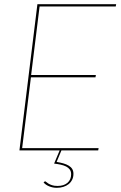

<svg xmlns="http://www.w3.org/2000/svg" viewBox="-20 -720 580 919"><path d="M196 148Q198 148 201.8 151.5Q205.5 155 212.2 159Q219 163 229.2 166.5Q239.5 170 255.5 170Q285.5 170 303 155Q320.5 140 320.5 114Q320.5 100.5 314 91.5Q307.5 82.5 296.5 77Q285.5 71.5 270.8 68.2Q256 65 239 63L265.5 0H73L159 -700H536L534 -689H169.5L129 -361H439L437 -350H128L86 -11H452L450 0H274L251 55Q269 58 283.8 62.2Q298.5 66.5 309.2 73Q320 79.5 325.8 89Q331.5 98.5 331.5 112Q331.5 128 325.2 140.5Q319 153 308.2 161.5Q297.5 170 283 174.5Q268.5 179 251.5 179Q233 179 215.2 171.8Q197.5 164.5 188.5 153L191 151Q194 148 196 148Z"/></svg>

Font: Lato Hairline
Style: Italic
Weight: 100
Italic angle: -7°
Designer: Lukasz Dziedzic
Foundry: tyPoland Lukasz Dziedzic
Version: Version 2.007; 2014-02-27